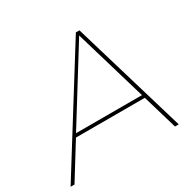

<svg xmlns="http://www.w3.org/2000/svg" viewBox="-195 -861 1035 1024"><g transform="rotate(-30 322.0 -349.5)"><path d="M601 0 538 -213H114L-18 0H-42L394 -699H416L624 0ZM126 -233H532L401 -676Z"/></g></svg>

Font: TypoPRO Montserrat
Style: Italic
Weight: 250
Italic angle: -11.3°
Designer: Julieta Ulanovsky
Foundry: Julieta Ulanovsky
Version: Version 6.001